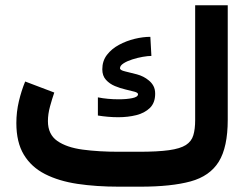

<svg xmlns="http://www.w3.org/2000/svg" viewBox="-20 -702 944 722"><path d="M427.2 -131.3H501.5Q572.8 -131.3 615.2 -137.2Q657.7 -143.1 679 -156.7Q700.2 -170.4 707 -193.4Q713.9 -216.3 713.9 -250.5V-682.1H836.4V-252Q836.4 -148.4 802.7 -94Q769 -39.6 696.5 -19.8Q624 0 507.8 0H427.2Q342.3 0 271.7 -10.5Q201.2 -21 149.4 -47.4Q97.7 -73.7 69.6 -120.4Q41.5 -167 41.5 -239.3Q41.5 -281.2 51 -321.3Q60.5 -361.3 74.7 -395.5L184.1 -354Q176.3 -331.5 168.2 -302.2Q160.2 -272.9 160.2 -246.6Q160.2 -196.8 195.3 -172.1Q230.5 -147.5 290.8 -139.4Q351.1 -131.3 427.2 -131.3ZM348.1 -335.9Q384.3 -328.6 426.8 -328.6Q456.1 -328.6 477.5 -333Q499 -337.4 499 -347.7Q499 -353.5 485.6 -357.2Q472.2 -360.8 452.1 -365.5Q432.1 -370.1 412.1 -378.4Q392.1 -386.7 378.4 -401.9Q364.7 -417 364.7 -441.4Q364.7 -473.1 382.3 -495.8Q399.9 -518.6 427.5 -533.4Q455.1 -548.3 486.3 -555.9Q517.6 -563.5 545.4 -563.5L549.3 -491.7Q536.6 -491.7 516.8 -488.3Q497.1 -484.9 477.3 -478.5Q457.5 -472.2 444.3 -463.6Q431.2 -455.1 431.2 -445.3Q431.2 -438 450.2 -433.6Q469.2 -429.2 494.9 -422.4Q520.5 -415.5 539.1 -399.9Q550.3 -391.1 556.9 -378.9Q563.5 -366.7 563.5 -349.6Q563.5 -315.4 543.7 -296.1Q523.9 -276.9 492.4 -269Q460.9 -261.2 424.8 -261.2Q405.8 -261.2 386 -262.9Q366.2 -264.6 348.1 -267.6Z"/></svg>

Font: Vazirmatn UI NL
Style: Bold
Weight: 700
Designer: Saber Rastikerdar
Foundry: Saber Rastikerdar
Version: Version 33.003